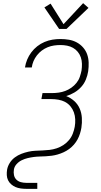

<svg xmlns="http://www.w3.org/2000/svg" viewBox="-20 -990 640 1215"><path d="M145 205Q128 205 110.5 202.5Q93 200 78 193.5Q63 187 50.5 176Q38 165 31 150.5Q24 136 23 118.5Q22 101 25 83Q29 61 42 40.5Q55 20 74 6Q93 -8 115 -16.5Q137 -25 159.5 -30Q182 -35 204.5 -36Q227 -37 249.5 -38Q272 -39 294 -41.5Q316 -44 338.5 -51.5Q361 -59 381 -72Q401 -85 416.5 -103.5Q432 -122 440.5 -144Q449 -166 453 -188Q457 -211 456 -234.5Q455 -258 447.5 -279Q440 -300 426 -317Q412 -334 392.5 -344.5Q373 -355 350 -359Q327 -363 304 -363H242L249 -401H310Q331 -401 352 -404Q373 -407 393 -414.5Q413 -422 431.5 -435Q450 -448 464 -465.5Q478 -483 485 -503.5Q492 -524 496 -544Q499 -565 498.5 -586.5Q498 -608 491.5 -627Q485 -646 472.5 -661.5Q460 -677 442.5 -687Q425 -697 404.5 -701Q384 -705 362 -705Q342 -705 321.5 -702Q301 -699 281.5 -691Q262 -683 244.5 -670Q227 -657 213.5 -639.5Q200 -622 192 -603Q184 -584 181 -563H138Q142 -589 152 -613Q162 -637 178 -658.5Q194 -680 215.5 -697Q237 -714 262 -724.5Q287 -735 312 -739Q337 -743 362 -743Q390 -743 416.5 -738.5Q443 -734 466 -721.5Q489 -709 506 -689.5Q523 -670 531.5 -646Q540 -622 541 -594.5Q542 -567 538 -539Q534 -513 523.5 -487Q513 -461 494 -440Q475 -419 450.5 -404.5Q426 -390 399 -382Q427 -371 449.5 -351Q472 -331 484 -303.5Q496 -276 498 -244.5Q500 -213 495 -181Q492 -163 486 -144Q480 -125 470.5 -107.5Q461 -90 447.5 -74.5Q434 -59 417.5 -47Q401 -35 382.5 -26.5Q364 -18 345 -12.5Q326 -7 307 -4.5Q288 -2 269 -1Q250 0 231 0.5Q212 1 193 3.5Q174 6 155 10.5Q136 15 117.5 24Q99 33 85 48.5Q71 64 68 83Q65 101 68.5 118Q72 135 83.5 146.5Q95 158 111.5 162.5Q128 167 145 167H216V205ZM354 -807 261 -943 300 -967 382 -837 506 -970 540 -940 401 -807Z"/></svg>

Font: Iosevka Curly XLtEx
Style: Italic
Weight: 200
Width: 7
Italic angle: -9°
Monospace: yes
Designer: Belleve Invis
Foundry: Belleve Invis
Version: Version 11.1.0; ttfautohint (v1.8.3)